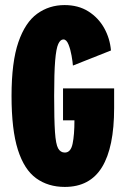

<svg xmlns="http://www.w3.org/2000/svg" viewBox="-20 -726 490 757"><path d="M235.5 11Q170 11 122.8 -23Q75.5 -57 50.5 -135.5Q25.5 -214 25.5 -348Q25.5 -481.5 52.5 -559.8Q79.5 -638 126.8 -672Q174 -706 234.5 -706Q289 -706 328.5 -681Q368 -656 390.8 -615.2Q413.5 -574.5 417.5 -527L267.5 -467.5Q266.5 -482 262.2 -506.5Q258 -531 250 -550.8Q242 -570.5 230 -570.5Q218 -570.5 209.8 -552.8Q201.5 -535 197.5 -487Q193.5 -439 193.5 -348Q193.5 -253 196.8 -205.2Q200 -157.5 209.2 -141Q218.5 -124.5 235.5 -124.5Q259 -124.5 266.2 -159.2Q273.5 -194 273.5 -251.5H228.5V-377.5H430V-300Q430 -145 382.2 -67Q334.5 11 235.5 11Z"/></svg>

Font: Trispace Condensed ExtraBold
Style: Regular
Weight: 800
Width: 3
Designer: Tyler Finck
Foundry: Etcetera Type Company
Version: Version 1.210; ttfautohint (v1.8.3)